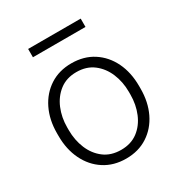

<svg xmlns="http://www.w3.org/2000/svg" viewBox="-169 -828 899 956"><g transform="rotate(-30 280.5 -349.5)"><path d="M44.4 -256.3V-272Q44.4 -349.1 73.7 -409.2Q103 -469.2 156 -503.7Q209 -538.1 279.8 -538.1Q351.6 -538.1 404.8 -503.7Q458 -469.2 487.1 -409.2Q516.1 -349.1 516.1 -272V-256.3Q516.1 -179.7 487.1 -119.4Q458 -59.1 405 -24.7Q352.1 9.8 280.8 9.8Q209.5 9.8 156.2 -24.7Q103 -59.1 73.7 -119.4Q44.4 -179.7 44.4 -256.3ZM103 -272V-256.3Q103 -198.7 123.5 -149.4Q144 -100.1 183.6 -70.3Q223.1 -40.5 280.8 -40.5Q337.9 -40.5 377.2 -70.3Q416.5 -100.1 437 -149.4Q457.5 -198.7 457.5 -256.3V-272Q457.5 -329.1 437 -378.2Q416.5 -427.2 377 -457.5Q337.4 -487.8 279.8 -487.8Q222.7 -487.8 183.3 -457.5Q144 -427.2 123.5 -378.2Q103 -329.1 103 -272ZM432.1 -707.5V-659.7H129.9V-707.5Z"/></g></svg>

Font: Vazirmatn UI ExtraLight
Style: Regular
Weight: 200
Designer: Saber Rastikerdar
Foundry: Saber Rastikerdar
Version: Version 33.003